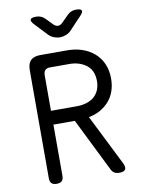

<svg xmlns="http://www.w3.org/2000/svg" viewBox="-102 -1018 804 1096"><g transform="rotate(-10 300.0 -470.0)"><path d="M176 -406H326Q355 -406 380.5 -413.5Q406 -421 424.5 -436Q443 -451 453.5 -474.5Q464 -498 464 -528Q464 -590 424 -620.5Q384 -651 326 -651H213Q195 -651 185.5 -641.5Q176 -632 176 -613ZM176 -326V-30Q176 -9 166.5 0.5Q157 10 136 10Q116 10 106.5 0.5Q97 -9 97 -30V-655Q97 -693 115 -711.5Q133 -730 171 -730H326Q373 -730 413 -716.5Q453 -703 483 -677Q513 -651 529.5 -613.5Q546 -576 546 -528Q546 -488 534 -454.5Q522 -421 500 -396.5Q478 -372 448 -355.5Q418 -339 383 -333L528 -43Q542 -16 534.5 -3Q527 10 501 10Q482 10 471 3.5Q460 -3 453 -17L300 -326ZM186 -950Q201 -950 213.5 -944.5Q226 -939 236 -929L274 -890Q287 -877 300.5 -877Q314 -877 327 -890L367 -930Q377 -940 389.5 -945Q402 -950 416 -950Q445 -950 449 -939.5Q453 -929 433 -909L365 -837Q352 -823 333.5 -816.5Q315 -810 300 -810Q285 -810 267 -816.5Q249 -823 235 -837L168 -908Q148 -929 152.5 -939.5Q157 -950 186 -950Z"/></g></svg>

Font: Maple Mono NL Light
Style: Regular
Weight: 300
Monospace: yes
Designer: subframe7536
Version: Version 7.000